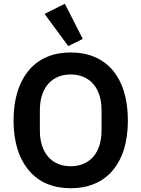

<svg xmlns="http://www.w3.org/2000/svg" viewBox="-20 -989 752 1021"><path d="M356 12C264 12 188 -19 136 -80C83 -141 52 -230 52 -349C52 -466 83 -557 136 -618C188 -679 264 -710 356 -710C448 -710 524 -679 577 -618C630 -557 660 -466 660 -349C660 -230 630 -141 577 -80C524 -19 448 12 356 12ZM356 -105C456 -105 520 -175 520 -295V-403C520 -523 456 -593 356 -593C256 -593 192 -523 192 -403V-295C192 -175 256 -105 356 -105ZM217 -915 325 -969 420 -782 343 -744Z"/></svg>

Font: Plexus Sans SemiBold
Style: Regular
Weight: 600
Version: Version 2.001;PS 002.001;hotconv 1.0.70;makeotf.lib2.5.58329